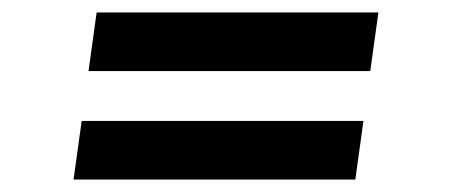

<svg xmlns="http://www.w3.org/2000/svg" viewBox="-20 -439 721 308"><path d="M98 -151H550L563 -245H111ZM122 -325H574L587 -419H135Z"/></svg>

Font: Ronzino Medium
Style: Italic
Weight: 500
Italic angle: -7.99998°
Designer: Nunzio Mazzaferro
Foundry: Collletttivo
Version: Version 1.000;Glyphs 3.3 (3337)